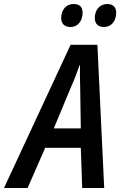

<svg xmlns="http://www.w3.org/2000/svg" viewBox="-79 -940 601 960"><path d="M274 -805C309 -805 334 -834 334 -877C334 -906 317 -920 290 -920C250 -920 227 -889 227 -850C227 -820 245 -805 274 -805ZM441 -805C477 -805 502 -834 502 -877C502 -906 484 -920 458 -920C418 -920 395 -889 395 -850C395 -820 413 -805 441 -805ZM190 -298 274 -500C293 -542 307 -580 319 -614H321C320 -578 321 -537 322 -498L325 -298ZM-59 0H59L147 -201H325L332 0H442L408 -716H274Z"/></svg>

Font: Noto Sans Display SemiCondensed Medium
Style: Italic
Weight: 500
Width: 4
Italic angle: -12°
Designer: Monotype Design Team
Foundry: Monotype Imaging Inc.
Version: Version 1.900